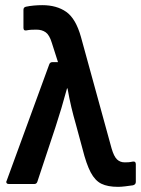

<svg xmlns="http://www.w3.org/2000/svg" viewBox="-20 -714 547 745"><path d="M438 11Q398 11 373.5 -1Q349 -13 332 -45Q315 -77 300 -137L274 -233Q265 -264 257 -297.5Q249 -331 242 -371H240Q219 -293 195 -220L125 -9Q122 0 113 0H14Q8 0 5.5 -4Q3 -8 6 -13L171 -464Q174 -473 184 -473H205L181 -548Q172 -578 157.5 -588.5Q143 -599 121 -599Q111 -599 101.5 -598.5Q92 -598 82 -596Q71 -594 71 -606V-676Q71 -686 81 -688Q95 -691 111.5 -692.5Q128 -694 144 -694Q200 -694 237 -668Q274 -642 294 -571L413 -138Q422 -107 434 -95.5Q446 -84 464 -84Q472 -84 479 -84.5Q486 -85 495 -87Q507 -89 507 -77V-8Q507 2 496 5Q482 7 466 9Q450 11 438 11Z"/></svg>

Font: Sofia Sans Semi Condensed
Style: Bold
Weight: 700
Designer: Botio Nikoltchev, Ani Petrova
Foundry: lettersoup
Version: Version 4.100; ttfautohint (v1.8.4.7-5d5b)